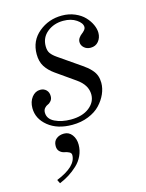

<svg xmlns="http://www.w3.org/2000/svg" viewBox="-110 -536 648 851"><g transform="rotate(-15 214.0 -110.0)"><path d="M257.8 -467.8Q290 -467.8 316.9 -456.3Q343.8 -444.8 360.4 -427.2Q377 -409.7 386 -389.9Q395 -370.1 395 -352.1Q395 -329.6 381.6 -313.2Q368.2 -296.9 345.2 -296.9Q327.1 -296.9 315.2 -307.9Q303.2 -318.8 303.2 -334Q303.2 -344.2 309.3 -352.8Q315.4 -361.3 322.5 -366.5Q329.6 -371.6 335.7 -378.7Q341.8 -385.7 341.8 -393.1Q341.8 -411.1 317.6 -427.5Q293.5 -443.8 257.8 -443.8Q214.8 -443.8 184.3 -419.4Q153.8 -395 153.8 -355Q153.8 -334 162.6 -321.8Q171.4 -309.6 189.9 -296.9L288.1 -229Q302.2 -219.2 310.5 -212.4Q318.8 -205.6 329.3 -193.6Q339.8 -181.6 345 -167Q350.1 -152.3 350.1 -134.8Q350.1 -109.4 338.9 -84Q327.6 -58.6 307.1 -36.9Q286.6 -15.1 252.9 -1.5Q219.2 12.2 178.2 12.2Q109.9 12.2 67.9 -22Q25.9 -56.2 25.9 -105Q25.9 -134.8 41.5 -154.8Q57.1 -174.8 80.1 -174.8Q96.7 -174.8 107.4 -164.3Q118.2 -153.8 118.2 -136.2Q118.2 -123 111.3 -114.5Q104.5 -106 96.2 -102.8Q87.9 -99.6 81.1 -91.8Q74.2 -84 74.2 -71.8Q74.2 -42.5 105.2 -27.3Q136.2 -12.2 178.2 -12.2Q231.4 -12.2 262.7 -36.6Q293.9 -61 293.9 -96.2Q293.9 -140.1 248 -171.9L161.1 -232.9Q134.8 -251.5 120.4 -274.4Q106 -297.4 106 -331.1Q106 -392.6 151.4 -430.2Q196.8 -467.8 257.8 -467.8ZM58.1 248 49.8 231Q143.1 193.4 143.1 141.1Q143.1 131.8 133.5 127Q124 122.1 112.5 120.1Q101.1 118.2 91.6 109.4Q82 100.6 82 84Q82 62.5 96.2 51.3Q110.4 40 131.8 40Q154.3 40 168.2 58.6Q182.1 77.1 182.1 104Q182.1 130.4 171.1 154.1Q160.2 177.7 141.1 195.3Q122.1 212.9 101.8 225.6Q81.5 238.3 58.1 248Z"/></g></svg>

Font: Flanker Steampunk
Style: Italic
Weight: 400
Italic angle: -12°
Designer: Alexey Kryukov, Leonardo Di Lena
Foundry: Alexey Kryukov, Leonardo Di Lena
Version: 1.210